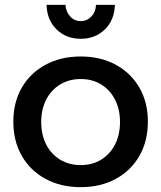

<svg xmlns="http://www.w3.org/2000/svg" viewBox="-20 -768 665 792"><path d="M313 -535Q395 -535 457.5 -501Q520 -467 555 -406.5Q590 -346 590 -266Q590 -186 555 -125Q520 -64 457.5 -30Q395 4 313 4Q231 4 168 -30Q105 -64 70 -125Q35 -186 35 -266Q35 -346 70 -406.5Q105 -467 168 -501Q231 -535 313 -535ZM313 -442Q265 -442 228 -419.5Q191 -397 170.5 -357Q150 -317 150 -265Q150 -212 170.5 -172Q191 -132 228 -109.5Q265 -87 313 -87Q361 -87 397.5 -109.5Q434 -132 454.5 -172Q475 -212 475 -265Q475 -317 454.5 -357Q434 -397 397.5 -419.5Q361 -442 313 -442ZM250 -748Q252 -719 269.5 -700Q287 -681 313 -681Q339 -681 357 -700Q375 -719 376 -748H454Q452 -685 412.5 -646.5Q373 -608 313 -608Q253 -608 213.5 -646.5Q174 -685 172 -748Z"/></svg>

Font: Alexandria
Style: Regular
Weight: 400
Designer: Mohamed Gaber
Foundry: Kief Type Foundry
Version: Version 5.100